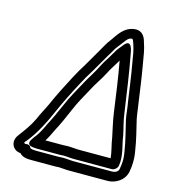

<svg xmlns="http://www.w3.org/2000/svg" viewBox="-111 -788 858 941"><g transform="rotate(15 318.0 -317.5)"><path d="M253 7H143C118 7 113 1 113 1C110 -10 98 -15 87 -12C84 -11 81 -13 79 -14C74 -18 84 -25 87 -29C129 -81 160 -143 190 -212C213 -264 242 -321 268 -369L287 -404C314 -446 340 -495 363 -533C378 -555 385 -573 395 -585C425 -621 433 -643 454 -645C462 -646 463 -637 469 -621C479 -592 483 -563 489 -526C499 -472 508 -402 517 -342C523 -310 524 -283 530 -253C542 -202 555 -154 563 -104L566 -84C569 -62 568 -43 563 -14C561 -1 550 9 528 9H331C318 9 300 6 280 6C271 6 262 7 253 7ZM134 57H244C253 57 262 57 272 56C286 56 304 59 323 59H520C561 59 605 32 613 -14C619 -47 619 -74 616 -100L613 -119C605 -172 592 -220 580 -271C575 -296 573 -323 567 -358C559 -416 549 -487 539 -542C533 -577 529 -609 517 -643C513 -659 502 -697 459 -694C400 -690 373 -631 358 -613C340 -591 331 -570 321 -554C296 -512 270 -464 245 -425C245 -425 244 -424 244 -423L224 -387C197 -336 168 -279 144 -224C132 -198 118 -175 105 -144C88 -108 65 -77 42 -46C10 -8 33 36 73 38C88 56 114 57 134 57ZM538 -169V-171C530 -211 519 -244 514 -285C501 -375 486 -483 469 -571C467 -585 457 -651 419 -599C412 -589 398 -576 388 -556L372 -529C360 -510 350 -495 337 -469C320 -435 298 -404 278 -366C260 -332 233 -286 216 -245C197 -202 181 -166 161 -129C161 -128 160 -127 160 -126C151 -106 135 -77 125 -64C119 -58 115 -50 109 -42C109 -42 85 -11 122 -6C128 -5 135 -4 145 -4H255C263 -4 271 -4 280 -5C297 -5 313 -2 333 -2H525C540 -2 553 -16 555 -27C564 -79 543 -131 538 -169ZM264 -54H175C187 -73 197 -93 206 -113C227 -152 244 -191 262 -233C277 -270 302 -313 322 -350C339 -384 361 -412 382 -453C393 -475 401 -486 415 -509L425 -526C440 -446 453 -351 464 -271C470 -227 480 -191 487 -154C492 -118 504 -84 506 -52H342C328 -52 309 -55 288 -55C280 -55 272 -54 264 -54Z"/></g></svg>

Font: Blanket
Style: OutlineObl
Weight: 400
Foundry: Cannot Into Space Fonts
Version: Version 0.9